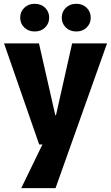

<svg xmlns="http://www.w3.org/2000/svg" viewBox="-20 -743 570 987"><path d="M202.7 -9.8 261.7 -123.7 350.8 -520H530.3L265.5 224H89.3ZM0.8 -520H180.3L264.2 -151.3H307.3L302.5 -0.5H181.3ZM158.3 -581.2Q125.7 -581.2 104.8 -601.7Q83.8 -622.2 83.8 -652.3Q83.8 -682.5 104.8 -703Q125.7 -723.5 158.3 -723.5Q191 -723.5 211.9 -703Q232.8 -682.5 232.8 -652.3Q232.8 -622.2 211.9 -601.7Q191 -581.2 158.3 -581.2ZM372 -581.2Q339.3 -581.2 318.4 -601.7Q297.5 -622.2 297.5 -652.3Q297.5 -682.5 318.4 -703Q339.3 -723.5 372 -723.5Q404.7 -723.5 425.6 -703Q446.5 -682.5 446.5 -652.3Q446.5 -622.2 425.6 -601.7Q404.7 -581.2 372 -581.2Z"/></svg>

Font: Murecho Thin
Style: Regular
Weight: 100
Designer: Neil Summerour
Foundry: Positype
Version: Version 1.010